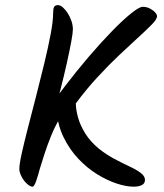

<svg xmlns="http://www.w3.org/2000/svg" viewBox="-20 -738 631 739"><path d="M54.4 -87.9Q54.4 -105.9 63.8 -148.4Q73.3 -190.9 88.1 -248.3Q102.9 -305.8 119.4 -369.6Q135.8 -433.3 150.6 -494.6Q165.4 -555.9 174.9 -606.2Q184.4 -656.5 184.4 -685.5Q184.4 -704.2 188.3 -711.3Q192.2 -718.3 203 -718.3Q212 -718.3 221.7 -709.9Q231.3 -701.4 240.5 -687.4Q249.6 -673.4 255 -657.3Q260.5 -641.1 260.5 -625.2Q260.5 -611.6 254.3 -577.8Q248.1 -544.1 237.4 -495.8Q226.7 -447.5 211.8 -389.3Q197 -331 179.3 -267.4Q166.7 -221 155.8 -176.6Q144.8 -132.3 135.6 -96.8Q126.3 -61.3 118.9 -40.4Q111.4 -19.5 105.3 -19.5Q98.2 -19.5 89.4 -26Q80.6 -32.4 72.7 -42.7Q64.9 -53.1 59.6 -65.1Q54.4 -77.1 54.4 -87.9ZM584.4 -675.2Q584.4 -664.5 565.2 -644.6Q546 -624.7 513.3 -595Q480.6 -565.3 440.1 -527.1Q399.7 -489 356.1 -441.9Q312.6 -394.9 271.9 -340.1Q271.9 -317.1 280.1 -286.7Q288.3 -256.3 308.1 -224.5Q327.9 -192.6 361.5 -164.9Q389.5 -142.9 420.1 -126.6Q450.7 -110.2 477.7 -97.7Q504.7 -85.2 521.3 -72.7Q538 -60.1 538 -45.8Q538 -31.8 526.1 -25.7Q514.3 -19.5 494.3 -19.5Q465.9 -19.5 429.2 -31.5Q392.5 -43.6 354 -67.3Q315.6 -91 281.9 -126.5Q248.3 -162 225.2 -208.7Q202.2 -255.3 197.5 -313.3L244.9 -324.3Q225.1 -307.7 207.9 -278.7Q190.7 -249.7 176.7 -215.1Q162.7 -180.5 151.5 -146.4Q140.3 -112.2 131.7 -83.4Q123 -54.7 116.5 -37.1Q110 -19.5 105.6 -19.5Q101.5 -19.5 94.9 -26.7Q88.3 -33.8 81.4 -45Q74.6 -56.1 70 -68.6Q65.4 -81 65.4 -92.6Q65.4 -127.7 87.5 -178.1Q109.7 -228.5 146.8 -287.1Q183.9 -345.7 229.3 -405.3Q274.7 -464.8 321.8 -519.8Q369 -574.9 411.3 -618.3Q453.6 -661.7 485 -686.7Q516.4 -711.8 529.2 -711.8Q544.2 -711.8 556.7 -705.3Q569.2 -698.9 576.8 -690.6Q584.4 -682.3 584.4 -675.2Z"/></svg>

Font: Kalam Variable Light
Style: Regular
Weight: 300
Designer: Lipi Raval, Jonny Pinhorn
Foundry: Indian Type Foundry
Version: Version 3.000